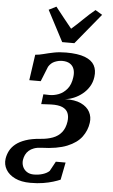

<svg xmlns="http://www.w3.org/2000/svg" viewBox="-103 -890 703 1196"><g transform="rotate(5 248.5 -292.0)"><path d="M133.5 261Q76 261 37 242Q-2 223 -20 192Q-38 161 -33 125Q-29 98.5 -16.8 74.8Q-4.5 51 19.2 31.8Q43 12.5 80.8 -0.5Q118.5 -13.5 173 -17.5Q216 -20.5 249.5 -33Q283 -45.5 304 -71.5Q325 -97.5 331 -139Q335.5 -170.5 326 -193Q316.5 -215.5 290.8 -226.8Q265 -238 219 -236.5L158.5 -233.5L166.5 -295.5L203.5 -294.5Q232 -294 261.8 -305.2Q291.5 -316.5 314.2 -343.8Q337 -371 343 -418Q347 -446.5 339.8 -468Q332.5 -489.5 314 -501.2Q295.5 -513 266 -513Q243 -513 219.2 -503.2Q195.5 -493.5 180.5 -469L143 -375.5H71.5L94.5 -536.5Q118 -538 146 -545.5Q174 -553 208.5 -560Q243 -567 285.5 -567Q359.5 -567 402.8 -550.5Q446 -534 462.8 -503.5Q479.5 -473 473.5 -430.5Q469 -396.5 452.2 -369.5Q435.5 -342.5 411.2 -323Q387 -303.5 359.2 -291.8Q331.5 -280 303.5 -277Q365 -279 403.8 -260.8Q442.5 -242.5 459 -211.5Q475.5 -180.5 470 -143.5Q463.5 -95.5 433.8 -55.2Q404 -15 343.2 9.8Q282.5 34.5 183 37.5Q156.5 38.5 137.2 45.5Q118 52.5 105 64.2Q92 76 85 91Q78 106 75.5 122.5Q72.5 144 80.2 163.5Q88 183 106 195.2Q124 207.5 151 207.5Q180.5 207.5 206.5 199.2Q232.5 191 247.5 176.5L280.5 116H341.5L320 225Q301.5 233 274.8 241.2Q248 249.5 213.2 255.2Q178.5 261 133.5 261ZM153.5 -823 200 -846.5Q225 -815 250.8 -782.2Q276.5 -749.5 303 -717.5Q340 -749.5 373 -782.2Q406 -815 444.5 -846.5L488 -820.5L331 -629.5H255Z"/></g></svg>

Font: Merriweather 20pt SemiBold
Style: Italic
Weight: 600
Italic angle: -7.8°
Version: Version 2.101